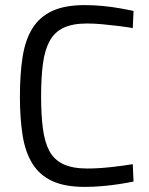

<svg xmlns="http://www.w3.org/2000/svg" viewBox="-20 -722 584 752"><path d="M312 10Q234 10 184.5 -13Q135 -36 107 -81Q79 -126 68.5 -192Q58 -258 58 -344Q58 -432 68.5 -499Q79 -566 107 -611Q135 -656 184.5 -679Q234 -702 312 -702Q348 -702 383.5 -698.5Q419 -695 450 -689.5Q481 -684 503 -679L500 -612Q478 -616 446 -620Q414 -624 381 -627Q348 -630 321 -630Q264 -630 228.5 -613Q193 -596 174 -560.5Q155 -525 148 -471.5Q141 -418 141 -344Q141 -272 148 -218.5Q155 -165 173.5 -130.5Q192 -96 228 -79Q264 -62 322 -62Q364 -62 414.5 -67.5Q465 -73 500 -79L503 -11Q479 -6 447 -1Q415 4 380 7Q345 10 312 10Z"/></svg>

Font: Cairo Play
Style: Regular
Weight: 400
Designer: Mohamed Gaber, Accademia di Belle Arti di Urbino
Foundry: Kief Type Foundry, Accademia di Belle Arti di Urbino
Version: Version 3.119